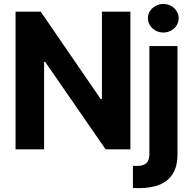

<svg xmlns="http://www.w3.org/2000/svg" viewBox="-20 -767 988 986"><path d="M649.6 0H522.5L212.1 -449.1H206.4V0H59.9V-707H189.1L497.3 -258.1H503.5V-707H649.6ZM891.4 -530.3V26.5Q891.4 86.2 867.9 124.6Q844.5 162.9 800.4 181.1Q756.4 199.2 692.3 199.2Q683 199.2 662.6 198.1V84.6Q671.4 85.2 682.5 85.2Q705.8 85.2 720 78.4Q734.3 71.7 740.7 58.1Q747.1 44.6 747.1 24.3V-530.3ZM739.5 -673.3Q739.5 -693.3 750.4 -710.2Q761.2 -727 779.3 -736.8Q797.4 -746.6 818.6 -746.6Q840.1 -746.6 858.2 -736.8Q876.3 -727 886.9 -710.2Q897.5 -693.3 897.5 -673.3Q897.5 -653.7 886.9 -636.6Q876.3 -619.5 858.2 -609.7Q840.1 -599.9 818.6 -599.9Q797.4 -599.9 779.3 -609.7Q761.2 -619.5 750.4 -636.6Q739.5 -653.7 739.5 -673.3Z"/></svg>

Font: Pretendard GOV Variable
Style: Regular
Weight: 400
Designer: Base glyphs from Inter by Rasmus Andersson; Hangul glyphs from Noto Sans CJK(Source Han Sans) by Jang Soo-young and Kang
Foundry: Kil Hyung-jin
Version: Version 1.307;Glyphs 3.2 (3192)